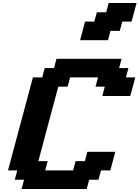

<svg xmlns="http://www.w3.org/2000/svg" viewBox="-20 -1270 937 1290"><path d="M125 0H562.5L579.1 -62.5H641.6L658.7 -125H721.2Q727.1 -145.5 738 -187.3Q749 -229 754.4 -250H566.9L550.3 -187.5H487.8L471.2 -125H283.7L300.3 -187.5H237.8Q259.8 -270.5 304.4 -437.3Q349.1 -604 371.6 -687.5H434.1L451.2 -750H638.7L621.6 -687.5H684.1L667.5 -625H855Q860.8 -645.5 872.1 -687.3Q883.3 -729 888.7 -750H826.2L842.8 -812.5H780.3L796.9 -875H359.4L342.8 -812.5H280.3L263.7 -750H201.2Q173.3 -646 117.4 -437.5Q61.5 -229 33.7 -125H96.2L79.1 -62.5H141.6ZM518.1 -1000H705.6L722.2 -1062.5H784.7L801.3 -1125H863.8Q869.6 -1146 880.9 -1187.5Q892.1 -1229 897.5 -1250H710L693.4 -1187.5H630.9L613.8 -1125H551.3Q545.9 -1104 534.9 -1062.3Q523.9 -1020.5 518.1 -1000Z"/></svg>

Font: Faithful 32x
Style: SemiboldOblique
Weight: 400
Foundry: Faithful Resource Pack
Version: Version 1.0; January 27, 2023